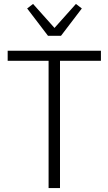

<svg xmlns="http://www.w3.org/2000/svg" viewBox="-20 -956 551 976"><path d="M285 -647V0H227V-647H19V-698H493V-647ZM224 -774 118 -913 148 -936 257 -814 366 -936 396 -913 290 -774Z"/></svg>

Font: IBM Plex Sans Cond Light
Style: Regular
Weight: 300
Width: 3
Designer: Mike Abbink, Paul van der Laan, Pieter van Rosmalen
Foundry: Bold Monday
Version: Version 1.3